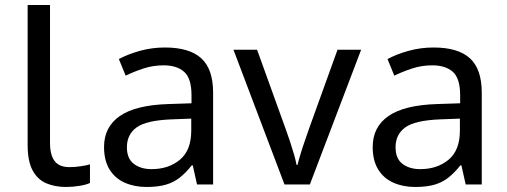

<svg xmlns="http://www.w3.org/2000/svg" viewBox="-20 -734 2018 764"><path d="M243 10Q199 10 164.5 -4.5Q130 -19 110 -55.5Q90 -92 90 -157V-714H179V-165Q179 -117 197.5 -93Q216 -69 256 -69Q278 -69 301.5 -72.5Q325 -76 338 -80V-6Q324 1 296.5 5.5Q269 10 243 10Z M636 -545Q734 -545 781 -502Q828 -459 828 -365V0H764L747 -76H743Q720 -47 695.5 -27.5Q671 -8 639.5 1Q608 10 563 10Q515 10 476.5 -7Q438 -24 416 -59.5Q394 -95 394 -149Q394 -229 457 -272.5Q520 -316 651 -320L742 -323V-355Q742 -422 713 -448Q684 -474 631 -474Q589 -474 551 -461.5Q513 -449 480 -433L453 -499Q488 -518 536 -531.5Q584 -545 636 -545ZM662 -259Q562 -255 523.5 -227Q485 -199 485 -148Q485 -103 512.5 -82Q540 -61 583 -61Q651 -61 696 -98.5Q741 -136 741 -214V-262Z M1112 0 909 -536H1003L1117 -220Q1125 -198 1134 -171Q1143 -144 1150 -119.5Q1157 -95 1160 -78H1164Q1168 -95 1175.5 -120Q1183 -145 1192.5 -172Q1202 -199 1209 -220L1323 -536H1417L1213 0Z M1705 -545Q1803 -545 1850 -502Q1897 -459 1897 -365V0H1833L1816 -76H1812Q1789 -47 1764.5 -27.5Q1740 -8 1708.5 1Q1677 10 1632 10Q1584 10 1545.5 -7Q1507 -24 1485 -59.5Q1463 -95 1463 -149Q1463 -229 1526 -272.5Q1589 -316 1720 -320L1811 -323V-355Q1811 -422 1782 -448Q1753 -474 1700 -474Q1658 -474 1620 -461.5Q1582 -449 1549 -433L1522 -499Q1557 -518 1605 -531.5Q1653 -545 1705 -545ZM1731 -259Q1631 -255 1592.5 -227Q1554 -199 1554 -148Q1554 -103 1581.5 -82Q1609 -61 1652 -61Q1720 -61 1765 -98.5Q1810 -136 1810 -214V-262Z"/></svg>

Font: uhindi15
Style: Book
Weight: 400
Designer: Jelle Bosma - Monotype Design Team
Foundry: Monotype Imaging Inc.
Version: Version 2.003